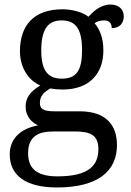

<svg xmlns="http://www.w3.org/2000/svg" viewBox="-20 -587 578 847"><path d="M231 240C412 240 496 168 496 53C496 -33 450 -96 331 -96H218C166 -96 156 -110 156 -134C156 -164 177 -184 203 -197C216 -194 240 -192 256 -192C377 -192 436 -265 436 -364C436 -421 420 -457 397 -485C410 -493 423 -497 440 -497C467 -497 473 -478 473 -463C510 -463 526 -487 526 -515C526 -543 507 -567 467 -567C423 -567 389 -534 370 -513C351 -530 304 -546 256 -546C130 -546 68 -476 68 -361C68 -294 101 -234 158 -210C113 -183 93 -156 93 -116C93 -73 121 -46 148 -34C82 -22 23 16 23 94C23 186 92 240 231 240ZM253 -240C189 -240 162 -279 162 -364C162 -453 188 -497 252 -497C317 -497 342 -455 342 -365C342 -278 318 -240 253 -240ZM233 191C131 191 104 147 104 88C104 9 158 -7 214 -7H312C378 -7 414 9 414 70C414 140 376 191 233 191Z"/></svg>

Font: Noto Fangsong KSS Vertical
Style: Regular
Weight: 400
Designer: LIU Zhao, ZHANG Congyu, Kushim JIANG
Foundry: Guyu Beijing Co. Ltd.
Version: Version 1.000;November 16, 2022;FontCreator 11.5.0.2427 64-b